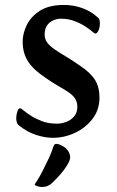

<svg xmlns="http://www.w3.org/2000/svg" viewBox="-20 -544 471 776"><path d="M193.7 13Q161 13 125 1Q88.9 -11 57.3 -36.6Q50.1 -41.1 47.8 -50.2Q45.5 -59.3 45.5 -65.4Q45.5 -78.2 49.8 -92.3Q54.1 -106.4 61.1 -106.4Q65.1 -106.4 76.4 -96.8Q87.8 -87.2 106.5 -75.3Q125.2 -63.4 150.9 -53.8Q176.6 -44.2 210 -44.2Q228.2 -44.2 247.3 -51.2Q266.5 -58.1 279.5 -73.3Q292.6 -88.4 292.6 -112.3Q292.6 -133.1 282.3 -147.3Q272 -161.5 254 -173.2Q236 -184.9 213 -198Q190 -211.2 164.2 -229.5Q116.4 -260.8 94 -294.7Q71.6 -328.5 71.6 -376.3Q71.6 -408 88 -442.4Q104.4 -476.8 141.2 -500.4Q177.9 -524 238.5 -524Q277.9 -524 313.4 -511Q348.9 -498.1 374.2 -474.2Q380.7 -469.8 382.2 -462.8Q383.7 -455.8 383.7 -449.4Q383.7 -433.1 378 -420.8Q372.3 -408.4 365 -408.4Q362.4 -408.4 351.4 -417.6Q340.4 -426.9 322.6 -438.4Q304.8 -450 280.2 -459.2Q255.7 -468.5 225.1 -468.5Q211.7 -468.5 196.3 -462.2Q181 -455.9 170.7 -442Q160.4 -428 160.4 -404.5Q160.4 -385.8 170.9 -371.8Q181.4 -357.9 200 -345Q218.6 -332.2 245 -316.5Q271.4 -300.7 303.5 -278.3Q346.1 -250.1 364.1 -220.9Q382.1 -191.7 382.1 -149.8Q382.1 -100.7 354.3 -64.1Q326.5 -27.5 283.2 -7.2Q239.9 13 193.7 13ZM148.1 211.7Q139.5 211.7 129.8 208.1Q120.2 204.4 120.2 202.4Q120.2 200.4 130.5 185.3Q138.4 173.5 150.9 149.2Q163.5 124.9 176.5 97.4Q189.4 69.9 195.8 48.2Q199 41.4 201.1 39.5Q203.2 37.5 207.7 37.5Q214.3 37.5 221.5 40.5Q228.7 43.5 236.1 47.9Q243.4 52.2 247.6 56.7Q255.7 64.9 259 72.7Q262.3 80.4 263.5 87.4Q264.8 98.1 257.7 112.3Q250.6 126.5 238.8 142.3Q227 158.2 212.8 173.1Q198.6 188 184.9 200.6Q176.5 206.4 168.5 209.1Q160.5 211.7 148.1 211.7Z"/></svg>

Font: Briem Hand Thin
Style: Regular
Weight: 100
Designer: Gunnlaugur SE Briem, Eben Sorkin
Foundry: Sorkin Type Co.
Version: Version 1.003